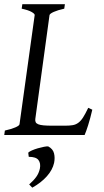

<svg xmlns="http://www.w3.org/2000/svg" viewBox="-20 -635 488 903"><path d="M414.1 -119.1Q404.3 -76.7 394.3 -45.4Q384.3 -14.2 377.9 0H0L2.9 -21Q33.7 -27.8 52.2 -35.9Q70.8 -43.9 71.8 -50.8L143.1 -564Q144 -569.8 128.9 -578.6Q113.8 -587.4 82 -594.2L85 -615.2H285.2L282.2 -594.2Q251.5 -587.4 232.9 -579.1Q214.4 -570.8 212.9 -564L146 -75.2Q145 -66.4 147.9 -60.3Q150.9 -54.2 159.9 -50.5Q168.9 -46.9 184.8 -45.4Q200.7 -43.9 225.1 -43.9H287.1Q307.6 -43.9 322 -46.4Q336.4 -48.8 348.1 -57.4Q359.9 -65.9 370.6 -82.5Q381.3 -99.1 395 -127.9ZM234.4 131.3Q227.1 164.1 200.4 194.1Q173.8 224.1 131.8 247.6L117.2 232.4Q138.2 213.9 150.4 197Q162.6 180.2 167.5 158.2Q172.4 132.8 160.9 117.7Q149.4 102.5 115.2 102.5L112.8 83Q117.2 78.1 129.9 72.5Q142.6 66.9 157.7 62.5Q172.9 58.1 186.8 55.4Q200.7 52.7 207 53.7Q229 65.4 234.1 86.2Q239.3 106.9 234.4 131.3Z"/></svg>

Font: Gentium Plus Phon
Style: Italic
Weight: 400
Italic angle: -8°
Designer: J. Victor Gaultney, Annie Olsen, Iska Routamaa, Becca Hirsbrunner
Foundry: SIL International
Version: Version 5.000